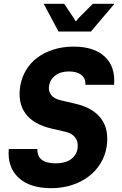

<svg xmlns="http://www.w3.org/2000/svg" viewBox="-20 -975 640 1005"><path d="M248 10Q136 10 77 -45Q18 -100 26 -195H176Q174 -158 198.5 -139Q223 -120 272 -120Q322 -120 351.5 -141.5Q381 -163 386 -199Q391 -231 374.5 -254Q358 -277 323 -285L250 -302Q155 -324 113.5 -380.5Q72 -437 86 -525Q94 -571 117 -609Q140 -647 176.5 -674Q213 -701 261 -716Q309 -731 366 -731Q473 -731 529 -678Q585 -625 577 -531H427Q429 -564 406 -582.5Q383 -601 341 -601Q297 -601 269.5 -580Q242 -559 237 -527Q232 -499 247.5 -478.5Q263 -458 298 -450L375 -432Q469 -410 510.5 -352.5Q552 -295 538 -206Q530 -158 505.5 -118.5Q481 -79 443 -50.5Q405 -22 355.5 -6Q306 10 248 10ZM209 -955H316L355 -897Q362 -887 366 -880.5Q370 -874 372 -870Q375 -866 376 -864H378Q380 -867 384 -871Q387 -876 393 -882Q399 -888 409 -898L466 -955H579L456 -810H286Z"/></svg>

Font: JetBrains Mono ExtraBold
Style: Italic
Weight: 800
Designer: Philipp Nurullin, Konstantin Bulenkov
Foundry: JetBrains
Version: Version 1.000; ttfautohint (v1.8.3)